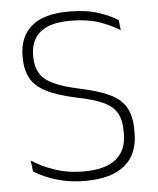

<svg xmlns="http://www.w3.org/2000/svg" viewBox="-49 -691 611 743"><g transform="rotate(-5 256.0 -319.0)"><path d="M253 10Q206.5 10 168.5 1.5Q130.5 -7 101.5 -19.5Q72.5 -32 54 -44.5L49 -87Q86.5 -62 137.5 -44.5Q188.5 -27 251.5 -27Q333.5 -27 375.2 -60.5Q417 -94 417 -158.5V-169.5Q417 -212.5 401.5 -239.8Q386 -267 348.8 -284.2Q311.5 -301.5 247 -314Q172.5 -330 130 -352Q87.5 -374 70 -407Q52.5 -440 52.5 -488V-491.5Q52.5 -566 99.8 -607.2Q147 -648.5 246 -648.5Q313 -648.5 360.5 -632.8Q408 -617 435.5 -598.5L440 -559Q406 -581 359.2 -596.8Q312.5 -612.5 249 -612.5Q194.5 -612.5 160.2 -598Q126 -583.5 109.8 -556.2Q93.5 -529 93.5 -490.5V-488Q93.5 -449.5 108.2 -423.2Q123 -397 160.2 -379Q197.5 -361 266 -346.5Q339 -331 380.8 -310Q422.5 -289 440.5 -255.5Q458.5 -222 458.5 -170V-158Q458.5 -76 406.5 -33Q354.5 10 253 10Z"/></g></svg>

Font: Anek Latin Medium ExtraLight
Style: Regular
Weight: 250
Version: Version 1.003